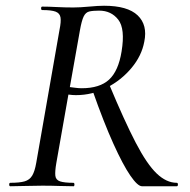

<svg xmlns="http://www.w3.org/2000/svg" viewBox="-20 -648 660 668"><path d="M16 0Q12 0 12 -6Q12 -12 16 -12Q48 -12 65.5 -17Q83 -22 92 -37Q101 -52 106 -81L187 -544Q193 -573 190.5 -587.5Q188 -602 173.5 -607.5Q159 -613 127 -613Q123 -613 123 -619Q123 -625 127 -625Q149 -625 177 -623.5Q205 -622 235 -622Q258 -622 290 -625Q322 -628 342 -628Q424 -628 459 -594.5Q494 -561 482 -503Q473 -454 437.5 -411.5Q402 -369 351.5 -343Q301 -317 244 -317Q239 -317 231.5 -317.5Q224 -318 218 -319L176 -81Q171 -52 172.5 -37Q174 -22 189 -17Q204 -12 235 -12Q239 -12 239 -6Q239 0 236 0Q213 0 186 -1Q159 -2 127 -2Q96 -2 67 -1Q38 0 16 0ZM474 0Q459 0 433.5 -37Q408 -74 374.5 -148Q341 -222 302 -333L360 -354Q413 -227 452 -152Q491 -77 525 -44.5Q559 -12 595 -12Q599 -12 599 -6Q599 0 595 0Q547 0 517.5 0Q488 0 474 0ZM264 -341Q327 -341 359.5 -371Q392 -401 403 -469Q416 -548 391.5 -579.5Q367 -611 325 -611Q303 -611 290.5 -608Q278 -605 271 -590.5Q264 -576 258 -542L223 -345Q232 -344 243 -342.5Q254 -341 264 -341Z"/></svg>

Font: Cormorant Light Medium
Style: Italic
Weight: 500
Italic angle: -10°
Version: Version 4.000